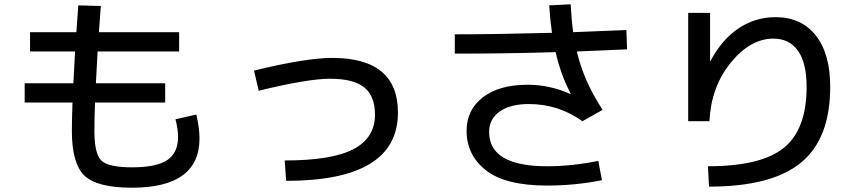

<svg xmlns="http://www.w3.org/2000/svg" viewBox="-20 -820 4040 895"><path d="M345 -795 450 -792Q445 -722 441 -670H815V-580H435Q428 -463 427 -432H750V-342H423Q420 -264 420 -210Q420 -103 452.5 -71.5Q485 -40 595 -40Q710 -40 760 -74Q810 -108 810 -182Q810 -217 798 -264L895 -286Q910 -223 910 -175Q910 55 595 55Q433 55 374 -1Q315 -57 315 -210Q315 -264 318 -342H95V-432H322Q323 -463 330 -580H120V-670H336Q341 -740 345 -795Z M1164 -491Q1406 -550 1529 -550Q1835 -550 1835 -295Q1835 23 1314 23L1307 -72Q1528 -72 1628 -125Q1728 -178 1728 -285Q1728 -372 1678 -412.5Q1628 -453 1519 -453Q1415 -453 1186 -397Z M2445 -335Q2358 -335 2309 -300Q2260 -265 2260 -205Q2260 -45 2530 -45Q2646 -45 2769 -70L2786 20Q2661 45 2530 45Q2336 45 2245.5 -26Q2155 -97 2155 -210Q2155 -308 2231 -366.5Q2307 -425 2440 -425Q2542 -425 2638 -382L2640 -384Q2594 -471 2570 -577Q2349 -570 2100 -570V-660Q2285 -660 2553 -667Q2545 -722 2540 -795L2640 -800Q2645 -714 2652 -670Q2818 -676 2900 -680L2903 -590Q2823 -586 2669 -580Q2700 -444 2789 -308L2695 -255Q2583 -335 2445 -335Z M3290 -760V-536H3292Q3345 -636 3423 -688Q3501 -740 3595 -740Q3715 -740 3782.5 -655Q3850 -570 3850 -415Q3850 -174 3714 -62Q3578 50 3285 50L3280 -45Q3528 -45 3634 -131Q3740 -217 3740 -415Q3740 -526 3700 -583Q3660 -640 3585 -640Q3478 -640 3386.5 -528Q3295 -416 3287 -255H3188V-760Z"/></svg>

Font: Mplus 1p Medium
Style: Regular
Weight: 500
Version: Version 1.061